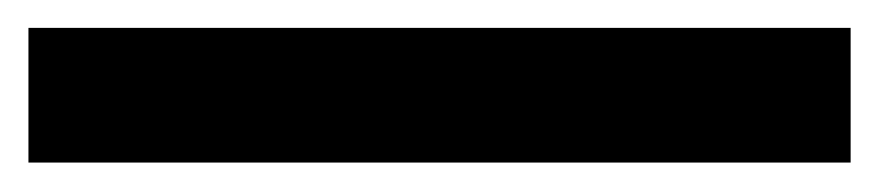

<svg xmlns="http://www.w3.org/2000/svg" viewBox="-20 43 618 135"><path d="M0 157.3V62.6H578.1V157.3Z"/></svg>

Font: Archivo SemiBold SemiExpanded
Style: Regular
Weight: 600
Width: 6
Version: Version 2.001